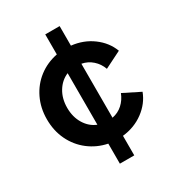

<svg xmlns="http://www.w3.org/2000/svg" viewBox="-190 -783 942 1029"><g transform="rotate(-30 281.5 -269.0)"><path d="M248 131V7Q184 -6 134 -44.5Q84 -83 56 -141Q28 -199 28 -270Q28 -340 56 -398Q84 -456 133.5 -494Q183 -532 248 -545V-669H337V-548Q411 -540 467 -498.5Q523 -457 546 -396L442 -344Q429 -380 401.5 -404.5Q374 -429 337 -436V-102Q374 -109 401 -133.5Q428 -158 442 -194L546 -142Q523 -81 467 -39.5Q411 2 337 10V131ZM153 -269Q153 -212 179 -169.5Q205 -127 248 -110V-429Q205 -411 179 -368.5Q153 -326 153 -269Z"/></g></svg>

Font: Plus Jakarta Display Medium
Style: Regular
Weight: 500
Designer: Gumpita Rahayu
Foundry: Tokotype Studio
Version: Version 1.000